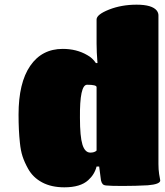

<svg xmlns="http://www.w3.org/2000/svg" viewBox="-20 -800 714 829"><path d="M370.1 -141.1Q388.2 -141.1 397 -149.9V-423.8Q397 -434.1 356 -434.1Q323.7 -434.1 325.2 -291Q325.2 -210.4 335.9 -175.8Q346.7 -141.1 370.1 -141.1ZM664.1 -733.9V-91.8Q664.1 -68.4 667 -48.8Q667.5 -44.4 669.7 -33.7Q671.9 -22.9 671.9 -21Q671.9 -4.4 618.2 0Q565.4 2.9 509.8 2.9Q458.5 2.9 440.9 1Q428.7 0.5 423.6 -4.9Q418.5 -10.3 416 -21L408.2 -81.1H397Q388.2 -46.4 360.8 -22Q327.1 8.8 257.8 8.8Q201.7 8.8 161.9 -12.5Q122.1 -33.7 101.1 -71.8Q85.4 -100.1 77.4 -124.8Q69.3 -149.4 65.9 -184.1Q60.1 -236.8 60.1 -305.2Q60.1 -442.4 110.4 -515.6Q160.6 -588.9 251 -588.9Q311 -588.9 356.9 -562Q379.4 -549.8 394 -527.8H400.9Q397 -575.7 397 -611.8V-715.8Q397 -737.3 451.2 -758.8Q504.9 -779.8 569.8 -779.8Q637.2 -779.8 657.2 -753.9Q664.1 -744.1 664.1 -733.9Z"/></svg>

Font: GGS TheRock Black
Style: Regular
Weight: 900
Designer: Rodrigo Fuenzalida (2012); Goodgame Studios (2014)
Foundry: Rodrigo Fuenzalida,2012;  GGS,2014
Version: Version 1.002 | FøM Mod